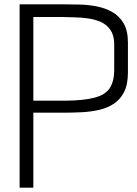

<svg xmlns="http://www.w3.org/2000/svg" viewBox="-20 -861 629 881"><path d="M70 0V-841H284Q312 -841 349 -840Q386 -839 424.5 -831.5Q463 -824 495 -806Q527 -788 547 -754.5Q567 -721 567 -666V-529Q567 -473 549 -438Q531 -403 500 -383.5Q469 -364 431.5 -356Q394 -348 355 -346Q316 -344 280 -344H133V0ZM133 -399H282Q366 -400 414.5 -413Q463 -426 483 -456Q503 -486 504 -535V-662Q503 -700 486.5 -724Q470 -748 443 -760Q416 -772 384 -776.5Q352 -781 320 -781.5Q288 -782 264 -783H133Z"/></svg>

Font: Matangi Light
Style: Regular
Weight: 400
Version: Version 3.002